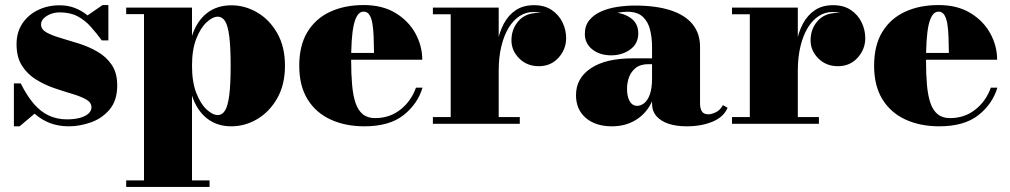

<svg xmlns="http://www.w3.org/2000/svg" viewBox="-20 -490 3996 760"><path d="M35 10V-160H62Q86.5 -111 113.5 -79.5Q140.5 -48 173 -32.8Q205.5 -17.5 245.5 -17.5Q273.5 -17.5 295.2 -23.2Q317 -29 329.5 -39.8Q342 -50.5 342 -65.5Q342 -84.5 320.8 -96.5Q299.5 -108.5 265.5 -118.5Q231.5 -128.5 193.8 -141.5Q156 -154.5 122.2 -175.5Q88.5 -196.5 67 -230Q45.5 -263.5 45.5 -315Q45.5 -362 68.2 -396.5Q91 -431 129.8 -450Q168.5 -469 215.5 -469Q250 -469 277.5 -458Q305 -447 326.5 -429L386 -470H409V-330H383Q361 -360 338.5 -385Q316 -410 287 -425.5Q258 -441 216 -441Q198 -441 181.2 -434.8Q164.5 -428.5 153.5 -417.8Q142.5 -407 142.5 -393Q142.5 -373.5 164.2 -361.5Q186 -349.5 220.5 -339.5Q255 -329.5 293.5 -317.2Q332 -305 366.2 -285.2Q400.5 -265.5 422.2 -233.5Q444 -201.5 444 -152Q444 -92.5 414.2 -57Q384.5 -21.5 340.2 -5.8Q296 10 252.5 10Q211.5 10 178 -2.8Q144.5 -15.5 117 -40L57.5 10Z M479.5 250V224H550V-434H479.5V-460H740V-348Q759 -406.5 798.8 -437.8Q838.5 -469 895.5 -469Q950 -469 998.5 -440.5Q1047 -412 1077.5 -358.5Q1108 -305 1108 -230Q1108 -155 1077.5 -101.2Q1047 -47.5 998.5 -18.8Q950 10 895.5 10Q839 10 799 -21.5Q759 -53 740 -111.5V224H809.5V250ZM842.5 -34.5Q859.5 -34.5 870.8 -52.5Q882 -70.5 887.5 -113.2Q893 -156 893 -230Q893 -304 887.5 -346.5Q882 -389 870.8 -406.5Q859.5 -424 842.5 -424Q822 -424 798 -402Q774 -380 757 -336.8Q740 -293.5 740 -230Q740 -165.5 757 -122Q774 -78.5 798 -56.5Q822 -34.5 842.5 -34.5Z M1422.5 10Q1347 10 1288.8 -16.8Q1230.5 -43.5 1197.5 -96.8Q1164.5 -150 1164.5 -230Q1164.5 -310 1196.8 -363.2Q1229 -416.5 1286.5 -443.2Q1344 -470 1419.5 -470Q1494 -470 1545.8 -438.5Q1597.5 -407 1624.5 -357.5Q1651.5 -308 1651.5 -253.5H1231V-280.5H1460.5Q1460 -314.5 1459 -344Q1458 -373.5 1454.2 -396Q1450.5 -418.5 1442.2 -431.2Q1434 -444 1419.5 -444Q1405 -444 1395.2 -429.8Q1385.5 -415.5 1380 -389.8Q1374.5 -364 1372.2 -328.5Q1370 -293 1370 -250Q1370 -196 1373.8 -153.8Q1377.5 -111.5 1387.5 -82.2Q1397.5 -53 1416.2 -37.8Q1435 -22.5 1464.5 -22.5Q1523 -22.5 1565.5 -56.5Q1608 -90.5 1626.5 -143H1652.5Q1633 -78 1577 -34Q1521 10 1422.5 10Z M1939 -209.5Q1939 -266 1947.2 -313.5Q1955.5 -361 1974 -395.8Q1992.5 -430.5 2022 -450Q2051.5 -469.5 2094 -469.5Q2136 -469.5 2164.2 -450.2Q2192.5 -431 2206.8 -401Q2221 -371 2221 -339Q2221 -295 2190.8 -261.5Q2160.5 -228 2113 -228Q2066 -228 2035.2 -258.8Q2004.5 -289.5 2004.5 -330.5Q2004.5 -375 2032.5 -407Q2060.5 -439 2112 -439Q2144 -439 2168.2 -424.5Q2192.5 -410 2206.2 -387Q2220 -364 2220 -339H2193.5Q2193.5 -366 2181.5 -389.5Q2169.5 -413 2146.8 -427.8Q2124 -442.5 2090.5 -442.5Q2062 -442.5 2037 -426.5Q2012 -410.5 1993.5 -380.2Q1975 -350 1964.5 -306.8Q1954 -263.5 1954 -209.5ZM1954 -460V-26.5H2037.5V0H1693.5V-26.5H1764V-433.5H1693.5V-460Z M2698 10Q2657 10 2626.2 -0.2Q2595.5 -10.5 2578.2 -30.5Q2561 -50.5 2561 -80V-304.5Q2561 -340.5 2553.2 -372.2Q2545.5 -404 2524.2 -423.8Q2503 -443.5 2463 -443.5Q2444.5 -443.5 2421.2 -439Q2398 -434.5 2376.8 -424.5Q2355.5 -414.5 2341.8 -397.8Q2328 -381 2328 -356H2296Q2296 -393 2326.5 -417Q2357 -441 2399.5 -441Q2443.5 -441 2475 -419.8Q2506.5 -398.5 2506.5 -358Q2506.5 -317 2474.5 -294Q2442.5 -271 2399.5 -271Q2354 -271 2324.5 -294.5Q2295 -318 2295 -356Q2295 -388.5 2312.8 -410.2Q2330.5 -432 2359.8 -444.8Q2389 -457.5 2424 -462.8Q2459 -468 2493 -468Q2577 -468 2634.5 -449.2Q2692 -430.5 2721.5 -394Q2751 -357.5 2751 -304.5V-79Q2751 -61.5 2758 -49.5Q2765 -37.5 2784.5 -37.5Q2796 -37.5 2813.2 -45.5Q2830.5 -53.5 2841.5 -74L2860 -63.5Q2845 -27 2800.8 -8.5Q2756.5 10 2698 10ZM2402.5 10Q2337.5 10 2298.8 -23.2Q2260 -56.5 2260 -113.5Q2260 -180.5 2318.8 -219.8Q2377.5 -259 2484 -259H2607.5V-236H2546.5Q2515 -236 2496.5 -221.2Q2478 -206.5 2470 -184.5Q2462 -162.5 2462 -140Q2462 -117.5 2467 -102.2Q2472 -87 2480.8 -79Q2489.5 -71 2502 -71Q2516 -71 2529.8 -81.5Q2543.5 -92 2552.2 -116Q2561 -140 2561 -180.5H2579Q2579 -121.5 2556.2 -79Q2533.5 -36.5 2493.5 -13.2Q2453.5 10 2402.5 10Z M3123 -209.5Q3123 -266 3131.2 -313.5Q3139.5 -361 3158 -395.8Q3176.5 -430.5 3206 -450Q3235.5 -469.5 3278 -469.5Q3320 -469.5 3348.2 -450.2Q3376.5 -431 3390.8 -401Q3405 -371 3405 -339Q3405 -295 3374.8 -261.5Q3344.5 -228 3297 -228Q3250 -228 3219.2 -258.8Q3188.5 -289.5 3188.5 -330.5Q3188.5 -375 3216.5 -407Q3244.5 -439 3296 -439Q3328 -439 3352.2 -424.5Q3376.5 -410 3390.2 -387Q3404 -364 3404 -339H3377.5Q3377.5 -366 3365.5 -389.5Q3353.5 -413 3330.8 -427.8Q3308 -442.5 3274.5 -442.5Q3246 -442.5 3221 -426.5Q3196 -410.5 3177.5 -380.2Q3159 -350 3148.5 -306.8Q3138 -263.5 3138 -209.5ZM3138 -460V-26.5H3221.5V0H2877.5V-26.5H2948V-433.5H2877.5V-460Z M3698 10Q3622.5 10 3564.2 -16.8Q3506 -43.5 3473 -96.8Q3440 -150 3440 -230Q3440 -310 3472.2 -363.2Q3504.5 -416.5 3562 -443.2Q3619.5 -470 3695 -470Q3769.5 -470 3821.2 -438.5Q3873 -407 3900 -357.5Q3927 -308 3927 -253.5H3506.5V-280.5H3736Q3735.5 -314.5 3734.5 -344Q3733.5 -373.5 3729.8 -396Q3726 -418.5 3717.8 -431.2Q3709.5 -444 3695 -444Q3680.5 -444 3670.8 -429.8Q3661 -415.5 3655.5 -389.8Q3650 -364 3647.8 -328.5Q3645.5 -293 3645.5 -250Q3645.5 -196 3649.2 -153.8Q3653 -111.5 3663 -82.2Q3673 -53 3691.8 -37.8Q3710.5 -22.5 3740 -22.5Q3798.5 -22.5 3841 -56.5Q3883.5 -90.5 3902 -143H3928Q3908.5 -78 3852.5 -34Q3796.5 10 3698 10Z"/></svg>

Font: Bodoni Moda 9pt Black
Style: Regular
Weight: 900
Designer: Owen Earl
Foundry: indestructible type
Version: Version 2.005